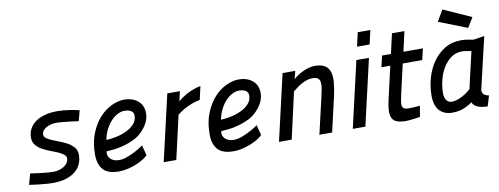

<svg xmlns="http://www.w3.org/2000/svg" viewBox="-63 -1087 3712 1427"><g transform="rotate(-10 1793.5 -373.5)"><path d="M509 -410Q478 -414 448 -418Q422 -421 392.5 -424Q363 -427 340 -427Q318 -427 298.5 -421.5Q279 -416 264 -407Q249 -398 240 -385.5Q231 -373 231 -358Q231 -340 248.5 -328Q266 -316 292 -305Q318 -294 349 -282.5Q380 -271 406 -255.5Q432 -240 449.5 -218Q467 -196 467 -164Q467 -129 454 -97.5Q441 -66 413.5 -42.5Q386 -19 343.5 -5Q301 9 241 9Q216 9 185.5 6.5Q155 4 128 1Q96 -3 63 -8L86 -90Q119 -85 152 -81Q179 -77 209 -74.5Q239 -72 260 -72Q282 -72 302.5 -78Q323 -84 339.5 -94.5Q356 -105 366 -120Q376 -135 376 -152Q376 -171 358.5 -184Q341 -197 314.5 -208.5Q288 -220 257 -231.5Q226 -243 199.5 -258.5Q173 -274 155.5 -296Q138 -318 138 -351Q138 -384 152 -413Q166 -442 194.5 -464Q223 -486 265 -498.5Q307 -511 364 -511Q385 -511 409 -509Q433 -507 456 -503.5Q479 -500 498.5 -496Q518 -492 530 -489Z M755 -73Q782 -73 812 -83.5Q842 -94 868.5 -107.5Q895 -121 915 -133.5Q935 -146 941 -151L961 -74Q952 -63 930 -48.5Q908 -34 877.5 -21Q847 -8 811.5 1Q776 10 740 10Q656 10 620.5 -30.5Q585 -71 585 -144Q585 -236 613 -304.5Q641 -373 683 -418.5Q725 -464 774.5 -486.5Q824 -509 867 -509Q903 -509 930 -499Q957 -489 975.5 -472Q994 -455 1003 -432Q1012 -409 1012 -382Q1012 -350 998 -318Q984 -286 954 -254Q925 -222 886.5 -203Q848 -184 808 -173Q768 -162 732.5 -158Q697 -154 674 -153Q670 -137 674.5 -122.5Q679 -108 689.5 -97Q700 -86 717 -79.5Q734 -73 755 -73ZM855 -427Q832 -427 806.5 -414.5Q781 -402 757.5 -378Q734 -354 715 -318.5Q696 -283 687 -237Q720 -238 761.5 -246.5Q803 -255 839.5 -272Q876 -289 900.5 -315.5Q925 -342 925 -380Q925 -403 906.5 -415Q888 -427 855 -427Z M1193 -499H1288L1271 -425Q1276 -429 1291 -441Q1306 -453 1329 -466.5Q1352 -480 1381.5 -492Q1411 -504 1445 -510L1422 -409Q1387 -403 1357 -391Q1327 -379 1304.5 -366.5Q1282 -354 1267.5 -343Q1253 -332 1248 -328L1173 0H1078Z M1620 -73Q1647 -73 1677 -83.5Q1707 -94 1733.5 -107.5Q1760 -121 1780 -133.5Q1800 -146 1806 -151L1826 -74Q1817 -63 1795 -48.5Q1773 -34 1742.5 -21Q1712 -8 1676.5 1Q1641 10 1605 10Q1521 10 1485.5 -30.5Q1450 -71 1450 -144Q1450 -236 1478 -304.5Q1506 -373 1548 -418.5Q1590 -464 1639.5 -486.5Q1689 -509 1732 -509Q1768 -509 1795 -499Q1822 -489 1840.5 -472Q1859 -455 1868 -432Q1877 -409 1877 -382Q1877 -350 1863 -318Q1849 -286 1819 -254Q1790 -222 1751.5 -203Q1713 -184 1673 -173Q1633 -162 1597.5 -158Q1562 -154 1539 -153Q1535 -137 1539.5 -122.5Q1544 -108 1554.5 -97Q1565 -86 1582 -79.5Q1599 -73 1620 -73ZM1720 -427Q1697 -427 1671.5 -414.5Q1646 -402 1622.5 -378Q1599 -354 1580 -318.5Q1561 -283 1552 -237Q1585 -238 1626.5 -246.5Q1668 -255 1704.5 -272Q1741 -289 1765.5 -315.5Q1790 -342 1790 -380Q1790 -403 1771.5 -415Q1753 -427 1720 -427Z M1948 0 2063 -499H2159L2143 -439Q2157 -451 2175.5 -463.5Q2194 -476 2215.5 -486.5Q2237 -497 2260.5 -503.5Q2284 -510 2307 -510Q2354 -510 2381 -494Q2408 -478 2419 -446.5Q2430 -415 2426.5 -368.5Q2423 -322 2409 -260L2349 0H2253L2313 -259Q2322 -298 2328 -328.5Q2334 -359 2331.5 -380Q2329 -401 2316.5 -412Q2304 -423 2275 -423Q2252 -423 2231 -416Q2210 -409 2191 -398.5Q2172 -388 2155 -375Q2138 -362 2123 -350L2044 0Z M2620 -499H2715L2600 0H2505ZM2666 -701H2761L2737 -596H2642Z M2955 -414 2905 -196Q2897 -162 2893.5 -139.5Q2890 -117 2893 -103.5Q2896 -90 2907.5 -84Q2919 -78 2940 -78Q2951 -78 2965 -78.5Q2979 -79 2993 -80Q3009 -81 3026 -83L3012 -1Q2992 2 2973 5Q2956 7 2938 9Q2920 11 2907 11Q2866 11 2840.5 2.5Q2815 -6 2803 -27.5Q2791 -49 2792 -84.5Q2793 -120 2806 -174L2861 -414H2794L2814 -499H2881L2915 -649H3009L2975 -499H3122L3102 -414Z M3587 -510Q3564 -411 3541 -314Q3518 -217 3495 -117Q3495 -95 3508.5 -84Q3522 -73 3545 -69Q3540 -49 3533.5 -29.5Q3527 -10 3521 10Q3424 7 3407 -42Q3382 -22 3343 -6Q3304 10 3258 10Q3222 10 3197 -1Q3172 -12 3155.5 -32Q3139 -52 3131.5 -79.5Q3124 -107 3124 -140Q3124 -207 3142.5 -273Q3161 -339 3197.5 -391.5Q3234 -444 3287.5 -476.5Q3341 -509 3412 -509Q3438 -509 3462.5 -504.5Q3487 -500 3504 -497ZM3266 -71Q3287 -71 3309 -78.5Q3331 -86 3351 -97.5Q3371 -109 3387 -121Q3403 -133 3411 -142Q3418 -173 3424.5 -203.5Q3431 -234 3439 -266L3474 -417L3452 -420Q3441 -422 3428 -424.5Q3415 -427 3403 -426Q3356 -426 3320.5 -400Q3285 -374 3260.5 -333.5Q3236 -293 3223.5 -242Q3211 -191 3211 -142Q3211 -114 3224.5 -92.5Q3238 -71 3266 -71ZM3525 -664 3480 -590 3265 -674 3315 -758Z"/></g></svg>

Font: Panefresco 600wt
Style: Italic
Weight: 600
Foundry: Campivisivi & Chank Co
Version: Version 1.000